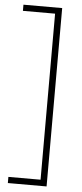

<svg xmlns="http://www.w3.org/2000/svg" viewBox="-60 -763 413 963"><g transform="rotate(5 146.5 -281.0)"><path d="M18 137H180V-699H18V-730H213V168H18Z"/></g></svg>

Font: Kantumruy Pro ExtraLight
Style: Regular
Weight: 250
Version: Version 1.002